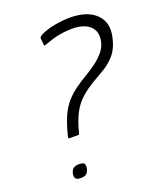

<svg xmlns="http://www.w3.org/2000/svg" viewBox="-128 -752 704 841"><g transform="rotate(-20 224.0 -331.5)"><path d="M117 -174Q112 -174 111.5 -176.5Q111 -179 112 -183Q125 -236 140.5 -271Q156 -306 176.5 -329.5Q197 -353 223 -372Q249 -391 282 -410Q305 -424 328 -441Q351 -458 368.5 -479Q386 -500 391 -526Q400 -571 372 -596Q344 -621 290 -621Q266 -621 242.5 -617.5Q219 -614 199 -608Q179 -602 163 -596Q154 -593 152 -592.5Q150 -592 150 -598L147 -629Q147 -632 150 -635Q153 -638 158 -641Q185 -655 224 -662.5Q263 -670 297 -670Q378 -670 418.5 -630.5Q459 -591 444 -525Q434 -478 411 -450.5Q388 -423 359.5 -405.5Q331 -388 304 -373Q263 -349 236 -323.5Q209 -298 192.5 -265Q176 -232 163 -182Q162 -178 161 -176Q160 -174 157 -174ZM77 -23Q80 -38 89 -45.5Q98 -53 116 -53Q136 -53 140.5 -45.5Q145 -38 142 -23Q139 -9 131 -1Q123 7 103 7Q85 7 79.5 -1Q74 -9 77 -23Z"/></g></svg>

Font: Glory Thin Light
Style: Italic
Weight: 300
Italic angle: -12°
Version: Version 1.011